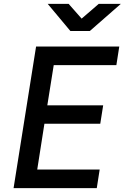

<svg xmlns="http://www.w3.org/2000/svg" viewBox="-20 -970 643 990"><path d="M343 -810H443L603 -950H489L401 -874L334 -950H226ZM50 0H479L494 -96H172L209 -332H497L512 -427H224L257 -634H580L595 -730H166Z"/></svg>

Font: JetBrains Mono SemiBold
Style: Italic
Weight: 472
Italic angle: -9°
Monospace: yes
Designer: Philipp Nurullin, Konstantin Bulenkov
Foundry: JetBrains
Version: Version 2.305